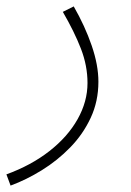

<svg xmlns="http://www.w3.org/2000/svg" viewBox="-29 -349 409 599"><path d="M4 230 -9 195Q68 167 125 122.5Q182 78 213 23Q244 -32 244 -90Q244 -144 223.5 -197Q203 -250 167 -312L201 -329Q236 -268 257 -207Q278 -146 278 -94Q278 -33 254 18.5Q230 70 190 111Q150 152 101.5 182Q53 212 4 230Z"/></svg>

Font: Noto Sans Arabic UI XLt
Style: Regular
Weight: 200
Designer: Monotype Design Team, Nadine Chahine and Nizar Qandah
Foundry: Monotype Imaging Inc.
Version: Version 2.010; ttfautohint (v1.8.4.7-5d5b)